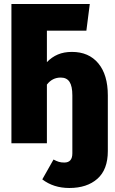

<svg xmlns="http://www.w3.org/2000/svg" viewBox="-20 -715 573 958"><path d="M518 -239V39Q518 131 466 177Q414 223 326 223Q247 223 191 180L247 81Q262 89 273.5 92.5Q285 96 301 96Q341 96 341 50V-239Q341 -285 327 -306.5Q313 -328 283 -328Q241 -328 214 -293V0H37V-695H428L411 -562H214V-405Q238 -430 268.5 -443Q299 -456 339 -456Q423 -456 470.5 -399Q518 -342 518 -239Z"/></svg>

Font: Fira Sans Extra Condensed ExtraBold
Style: Regular
Weight: 800
Width: 1
Designer: Carrois Corporate & Edenspiekermann AG
Foundry: Carrois Corporate GbR & Edenspiekermann AG
Version: Version 4.203